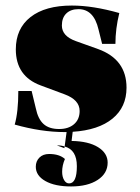

<svg xmlns="http://www.w3.org/2000/svg" viewBox="-20 -464 503 692"><path d="M213 12Q129 12 33 -15Q46 -60 46 -136H94L109 -74Q117 -35 137 -17Q157 1 193 1Q227 1 247 -16.5Q267 -34 267 -64Q267 -104 213 -124L127 -156Q37 -189 37 -286Q37 -361 90 -402.5Q143 -444 239 -444Q315 -444 410 -417Q396 -360 396 -306H348L335 -358Q318 -431 263 -431Q235 -431 219 -415.5Q203 -400 203 -372Q203 -334 253 -316L334 -287Q436 -250 436 -148Q436 -78 385.5 -36.5Q335 5 242 11L238 44Q299 45 333.5 66.5Q368 88 368 122Q368 161 332 184.5Q296 208 236 208Q178 208 143.5 188.5Q109 169 109 137Q109 117 122 104Q135 91 157 91Q194 91 214 109Q204 132 204 155Q204 173 211 185Q218 197 229 197Q257 197 257 135Q257 76 213 64L220 12ZM185 60Q202 60 213 64L212 70Z"/></svg>

Font: Arapey Black-Display
Style: Regular
Weight: 900
Designer: Eduardo Rodriguez Tunni
Foundry: Eduardo Rodriguez Tunni
Version: Version 4.000